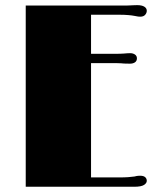

<svg xmlns="http://www.w3.org/2000/svg" viewBox="-20 -712 624 732"><path d="M78.1 -690.9H446.3Q456.1 -690.9 463.1 -690.9Q470.2 -690.9 476.1 -691.4Q485.4 -691.9 491.5 -692.1Q497.6 -692.4 502.9 -692.4Q521 -692.4 530.3 -686.5Q539.6 -680.7 539.6 -670.9Q539.6 -662.6 533.4 -655.5Q527.3 -648.4 514.6 -648.4Q511.2 -648.4 506.6 -648.9Q502 -649.4 492.7 -651.4Q483.4 -653.3 469 -654.5Q454.6 -655.8 435.1 -655.8H327.1V-506.8H416Q428.2 -506.8 437 -507.1Q445.8 -507.3 451.7 -507.8Q459 -508.3 464.1 -508.8Q469.2 -509.3 476.1 -509.3Q486.8 -509.3 494.4 -504.2Q502 -499 502 -489.7Q502 -479.5 494.6 -474.4Q487.3 -469.2 474.6 -469.2Q470.2 -469.2 465.8 -469.5Q461.4 -469.7 453.6 -469.7Q448.2 -470.2 441.7 -470.7Q435.1 -471.2 426.8 -471.2H327.1V-35.6H435.1Q454.6 -35.6 469 -36.6Q483.4 -37.6 492.7 -39.1Q502 -41.5 506.6 -41.7Q511.2 -42 514.6 -42Q527.3 -42 533.4 -36.6Q539.6 -31.2 539.6 -22.5Q539.6 -13.7 528.8 -6.8Q518.1 0 491.7 0H78.1Z"/></svg>

Font: Limelight
Style: Regular
Weight: 400
Designer: Nicole Fally with help from Eben Sorkin
Foundry: Nicole Fally with help from Eben Sorkin
Version: Version 1.002